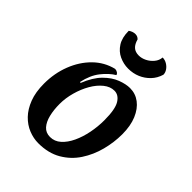

<svg xmlns="http://www.w3.org/2000/svg" viewBox="-236 -950 1088 1088"><g transform="rotate(45 308.5 -406.0)"><path d="M266 15Q227 15 188.5 -0.5Q150 -16 119 -48Q88 -80 69 -129.5Q50 -179 50 -247Q50 -330 78 -402Q106 -474 156.5 -524Q207 -574 276 -591Q287 -591 296 -585Q305 -579 306 -571Q269 -549 235.5 -506.5Q202 -464 188 -398L194 -396Q222 -466 260.5 -504.5Q299 -543 340 -558.5Q381 -574 413 -574Q457 -574 491.5 -548Q526 -522 546.5 -473.5Q567 -425 567 -357Q567 -293 550 -227.5Q533 -162 497 -107Q461 -52 403.5 -18.5Q346 15 266 15ZM288 -57Q324 -57 352 -82Q380 -107 399.5 -148.5Q419 -190 429 -240.5Q439 -291 439 -341Q439 -430 417 -465.5Q395 -501 361 -501Q328 -501 297.5 -476.5Q267 -452 244 -412Q221 -372 207.5 -323.5Q194 -275 194 -228Q194 -181 203.5 -142Q213 -103 233.5 -80Q254 -57 288 -57ZM178 -798Q186 -804 196.5 -808Q207 -812 218 -812Q236 -812 248 -799Q256 -769 272.5 -754Q289 -739 317 -739Q340 -739 363 -750.5Q386 -762 402.5 -782Q419 -802 421 -827Q440 -827 456.5 -817Q473 -807 483 -792Q493 -777 493 -761Q482 -724 457 -698Q432 -672 399 -658Q366 -644 327 -644Q290 -644 255.5 -660Q221 -676 199.5 -710Q178 -744 178 -798Z"/></g></svg>

Font: Merienda
Style: Bold
Weight: 700
Designer: Eduardo Rodriguez Tunni
Foundry: Eduardo Rodriguez Tunni
Version: Version 2.001